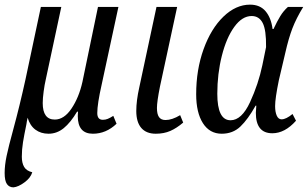

<svg xmlns="http://www.w3.org/2000/svg" viewBox="-29 -566 1326 827"><path d="M-9 179Q-9 146 -0.5 105.5Q8 65 28 -8Q56 -111 81 -225L147 -536H235L168 -223Q163 -202 159 -172Q155 -142 155 -122Q155 -51 207 -51Q247 -51 279 -98.5Q311 -146 326 -213L393 -536H481L409 -202Q390 -118 390 -79Q390 -50 414 -50Q425 -50 435 -54Q445 -58 459 -67L473 -33Q428 10 371 10Q306 10 306 -66Q306 -78 307 -85H303Q275 -38 245.5 -14Q216 10 180 10Q147 10 123.5 -7.5Q100 -25 90 -59Q86 -41 85 -32Q75 16 70 47Q65 78 65 109Q65 136 75 153Q85 170 110 176Q103 200 76.5 219.5Q50 239 29 241Q11 241 1 227Q-9 213 -9 179Z M558 -88Q558 -132 571 -190L645 -536H734L660 -193Q647 -128 647 -101Q647 -74 656 -61.5Q665 -49 684 -49Q712 -49 747 -70L760 -38Q732 -14 704.5 -2Q677 10 642 10Q601 10 579.5 -15Q558 -40 558 -88Z M816 -160Q816 -266 848 -354.5Q880 -443 933.5 -494.5Q987 -546 1048 -546Q1091 -546 1115 -517.5Q1139 -489 1145 -441H1149Q1165 -475 1178.5 -497Q1192 -519 1211 -536H1277Q1247 -487 1230.5 -444Q1214 -401 1200 -339L1172 -220Q1156 -142 1156 -109Q1156 -84 1163 -68Q1170 -52 1184 -52Q1203 -52 1231 -75L1246 -46Q1198 8 1144 8Q1073 8 1073 -80Q1073 -89 1075 -111H1072Q1039 -52 1006.5 -21Q974 10 926 10Q874 10 845 -35.5Q816 -81 816 -160ZM1101 -285 1117 -363Q1118 -437 1102.5 -467Q1087 -497 1055 -497Q1014 -497 980 -450Q946 -403 926.5 -325.5Q907 -248 907 -162Q907 -48 964 -48Q1012 -48 1048 -126Q1084 -204 1101 -285Z"/></svg>

Font: Noto Serif Cond
Style: Italic
Weight: 400
Width: 3
Italic angle: -12°
Designer: Monotype Design Team
Foundry: Monotype Imaging Inc.
Version: Version 1.001